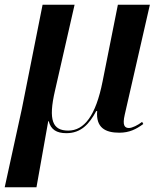

<svg xmlns="http://www.w3.org/2000/svg" viewBox="-54 -556 680 816"><path d="M-34 240H101L151 -41H153C162 -5 187 10 228 10C290 10 325 -28 355 -84H359C353 -13 394 8 453 8C496 8 525 -7 555 -29L550 -38C532 -24 508 -12 494 -12C475 -12 466 -24 476 -68L583 -536H447L382 -210C353 -64 304 -1 236 -1C170 -1 150 -44 180 -172L263 -536H127L39 -94Z"/></svg>

Font: Noto Serif Display SemiBold
Style: Italic
Weight: 600
Italic angle: -12°
Designer: Monotype Design Team
Foundry: Monotype Imaging Inc.
Version: Version 2.009